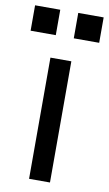

<svg xmlns="http://www.w3.org/2000/svg" viewBox="-134 -797 477 841"><g transform="rotate(10 104.5 -376.5)"><path d="M58 0V-539H151V0ZM-48 -640V-753H64V-640ZM144 -640V-753H257V-640Z"/></g></svg>

Font: Pitagon Sans Text Medium
Style: Regular
Weight: 500
Designer: Travis Tran
Foundry: Pitagon
Version: Version 1.000; ttfautohint (v1.8.4.7-5d5b);gftools[0.9.26]